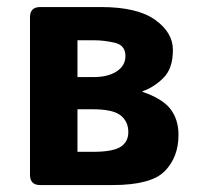

<svg xmlns="http://www.w3.org/2000/svg" viewBox="-20 -533 580 553"><path d="M95.7 0Q66.4 0 66.4 -29.3V-483.4Q66.4 -512.7 95.7 -512.7H271Q375 -512.7 426.5 -476.1Q478 -439.5 478 -389.2Q478 -335.4 450.4 -308.3Q422.9 -281.2 390.1 -270V-268.6Q447.8 -249 470.9 -219Q494.1 -189 494.1 -144.5Q494.1 -80.6 454.8 -40.3Q415.5 0 304.2 0ZM203.1 -95.7H246.6Q305.2 -95.7 327.4 -110.1Q349.6 -124.5 349.6 -152.3Q349.6 -183.1 327.4 -200.7Q305.2 -218.3 246.6 -218.3H203.1ZM203.1 -311H249Q291.5 -311 316.4 -327.6Q341.3 -344.2 341.3 -371.6Q341.3 -402.8 310.5 -409.9Q279.8 -417 251.5 -417H203.1Z"/></svg>

Font: Istok
Style: Bold
Weight: 700
Designer: Andrey V. Panov
Foundry: Andrey V. Panov
Version: Version 1.0.1